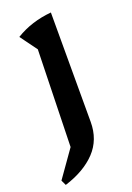

<svg xmlns="http://www.w3.org/2000/svg" viewBox="-145 -552 550 803"><g transform="rotate(-20 130.0 -150.5)"><path d="M3 199 -8 176 76 57 87 -374 32 -449Q68 -471 107.5 -483.5Q147 -496 191 -500V-13Q191 66 141.5 118.5Q92 171 3 199Z"/></g></svg>

Font: Piazzolla 24pt SemiBold
Style: Regular
Weight: 600
Designer: Juan Pablo del Peral
Foundry: Huerta Tipografica
Version: Version 2.005